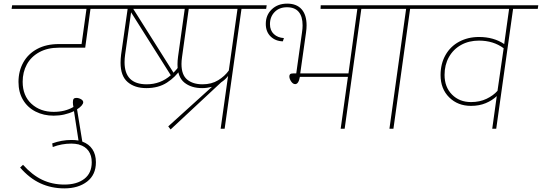

<svg xmlns="http://www.w3.org/2000/svg" viewBox="-20 -710 2989 1059"><path d="M105 -259Q105 -182 153.5 -137.5Q202 -93 276 -93Q339 -93 385 -120Q382 -134 382 -146Q382 -160 386.5 -165Q391 -170 401 -170Q414 -170 426.5 -163Q439 -156 439 -146Q439 -138 430 -127.5Q421 -117 405 -107L434 71Q470 84 489.5 113Q509 142 509 185Q509 254 460.5 291.5Q412 329 335 329Q263 329 202.5 301Q142 273 91 214L107 199Q157 255 212.5 281.5Q268 308 335 308Q404 308 445 276.5Q486 245 486 185Q486 147 468 122Q450 97 417 88H416V87Q394 82 374 82Q320 82 271 101L268 81Q320 62 374 62Q395 62 413 65L388 -97Q336 -72 276 -72Q221 -72 176.5 -94.5Q132 -117 107 -159Q82 -201 82 -258Q82 -318 108.5 -365.5Q135 -413 185 -440Q235 -467 305 -467H430L457 -661H44L47 -681H629L626 -661H479L450 -447H305Q242 -447 196.5 -422Q151 -397 128 -354.5Q105 -312 105 -259Z M715 -661 937 -309Q958 -330 969 -348L976 -328Q948 -285 901 -254.5Q854 -224 787 -224Q723 -224 684 -257.5Q645 -291 645 -364Q645 -385 648 -409L684 -661H597L600 -681H1019L1016 -661ZM667 -367Q667 -245 789 -245Q865 -245 922 -295L703 -642L670 -408Q667 -386 667 -367Z M1448 -661H1312L1219 0H1197L1238 -291Q1223 -271 1200 -256L921 4L908 -13L1149 -231Q1121 -224 1095 -224Q1035 -224 997 -254.5Q959 -285 959 -355Q959 -375 962 -397L999 -661H909L912 -681H1451ZM1242 -321 1290 -661H1021L984 -395Q981 -374 981 -357Q981 -297 1012.5 -271Q1044 -245 1097 -245Q1147 -245 1183.5 -267.5Q1220 -290 1242 -321Z M2110 -661H1973L1881 0H1859L1899 -286H1634Q1627 -246 1608 -246Q1596 -246 1586 -260.5Q1576 -275 1576 -289Q1576 -297 1580.5 -301Q1585 -305 1597 -305H1614L1646 -533Q1649 -553 1649 -570Q1649 -619 1627.5 -644.5Q1606 -670 1563 -670Q1520 -670 1494.5 -643.5Q1469 -617 1469 -577Q1469 -542 1490.5 -522Q1512 -502 1546 -500L1540 -482Q1499 -483 1472.5 -509Q1446 -535 1446 -578Q1446 -627 1479 -658.5Q1512 -690 1564 -690Q1616 -690 1643.5 -659Q1671 -628 1671 -570Q1671 -552 1668 -531L1636 -305H1902L1951 -661H1748L1749 -681H2113Z M2379 -661H2242L2150 0H2128L2220 -661H2085L2088 -681H2382Z M2946 -661H2810L2717 0H2695L2720 -180Q2695 -156 2659 -141Q2623 -126 2578 -126Q2505 -126 2457.5 -173Q2410 -220 2410 -296Q2410 -358 2437 -406Q2464 -454 2512.5 -480Q2561 -506 2622 -506Q2703 -506 2761 -467L2788 -661H2355L2358 -681H2949ZM2724 -209 2758 -444Q2701 -486 2622 -486Q2566 -486 2523 -462Q2480 -438 2456 -395Q2432 -352 2432 -297Q2432 -230 2473 -188.5Q2514 -147 2578 -147Q2626 -147 2663.5 -165Q2701 -183 2724 -209Z"/></svg>

Font: FiraGO Thin
Style: Italic
Weight: 100
Italic angle: -8°
Designer: bBox Type GmbH
Foundry: bBox Type GmbH
Version: Version 1.001